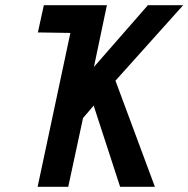

<svg xmlns="http://www.w3.org/2000/svg" viewBox="-20 -720 726 740"><path d="M149 -700 126 -595 257 -593H313L336 -700ZM342 -462 392 -700H274L125 0H243L300 -265L341 -313L443 0H577L425 -409L686 -700H550Z"/></svg>

Font: Advent Pro
Style: Bold Italic
Weight: 700
Italic angle: -12°
Designer: VivaRado, Andreas Kalpakidis
Foundry: VivaRado, Andreas Kalpakidis
Version: Version 3.000